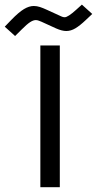

<svg xmlns="http://www.w3.org/2000/svg" viewBox="-99 -804 415 824"><path d="M164.6 -733.4Q171.4 -730 178.7 -730Q192.4 -730 227.5 -761.7L252.4 -784.2L296.9 -744.1L269.5 -718.3Q243.7 -693.8 224.4 -682.4Q205.1 -670.9 185.5 -670.9Q167 -670.9 141.6 -682.1L78.6 -710.9Q71.8 -713.9 65.9 -715.8Q60.1 -717.8 54.7 -717.8Q43.9 -717.8 30.3 -709Q16.6 -700.2 -6.3 -677.2L-34.2 -649.4L-78.6 -689.5L-50.3 -718.8Q-18.6 -751.5 3.7 -764.9Q25.9 -778.3 45.9 -778.3Q59.1 -778.3 72.5 -773.9Q85.9 -769.5 101.6 -762.2ZM157.7 -608.9V-0.5H74.2V-608.9Z"/></svg>

Font: Vazirmatn RD
Style: Regular
Weight: 400
Designer: Saber Rastikerdar
Foundry: Saber Rastikerdar
Version: Version 32.102